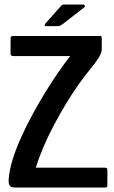

<svg xmlns="http://www.w3.org/2000/svg" viewBox="-20 -833 508 853"><path d="M423 -673Q429 -673 430.5 -671Q432 -669 432 -660V-614Q432 -598 417.5 -575Q403 -552 381 -526Q357 -497 329 -457.5Q301 -418 273.5 -372.5Q246 -327 220 -278Q194 -229 173.5 -181Q153 -133 139 -88H443Q452 -88 454.5 -86Q457 -84 457 -77V-10Q457 -3 454.5 -1.5Q452 0 444 0H45Q26 0 21.5 -11Q17 -22 19 -41Q22 -79 36.5 -125.5Q51 -172 74 -223Q97 -274 125 -325.5Q153 -377 182.5 -425Q212 -473 240.5 -514Q269 -555 292 -584H42Q32 -584 29.5 -586.5Q27 -589 27 -595V-662Q27 -669 29.5 -671Q32 -673 41 -673ZM238 -717H185Q179 -717 178.5 -721Q178 -725 183 -730L247 -802Q252 -808 255.5 -810.5Q259 -813 268 -813H350Q354 -813 356.5 -808.5Q359 -804 355 -801L260 -727Q253 -722 248.5 -719.5Q244 -717 238 -717Z"/></svg>

Font: Glory SemiBold
Style: Regular
Weight: 600
Designer: Robert Leuschke
Foundry: Robert Leuschke
Version: Version 1.011